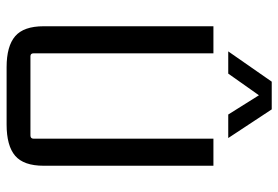

<svg xmlns="http://www.w3.org/2000/svg" viewBox="-154 -702 863 596"><g transform="rotate(90 278.0 -404.5)"><path d="M367 7H189Q124 7 93 -19.5Q62 -46 62 -108V-635H146V-77Q146 -67 155 -67H401Q411 -67 411 -77V-635H495V-108Q495 -46 464 -19.5Q433 7 367 7ZM320 -816 409 -681H336L272 -783H281L209 -681H140L234 -816Z"/></g></svg>

Font: Gemunu Libre ExtraLight
Style: Regular
Weight: 400
Version: Version 1.100